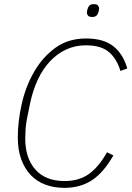

<svg xmlns="http://www.w3.org/2000/svg" viewBox="-20 -896 637 928"><path d="M291 12Q241 12 199.5 -3.5Q158 -19 128.5 -50Q99 -81 82.5 -126.5Q66 -172 66 -231Q66 -309 85 -393.5Q104 -478 144.5 -548.5Q185 -619 247 -664.5Q309 -710 396 -710Q481 -710 528.5 -672Q576 -634 595 -565L562 -553Q545 -611 507 -644Q469 -677 394 -677Q344 -677 300.5 -657Q257 -637 222 -600Q187 -563 162.5 -510.5Q138 -458 125 -394L111 -325Q105 -296 103.5 -271Q102 -246 102 -226Q102 -132 151 -76.5Q200 -21 292 -21Q363 -21 411 -56Q459 -91 497 -160L528 -145Q481 -62 424.5 -25Q368 12 291 12ZM425 -814Q411 -814 405.5 -820.5Q400 -827 400 -835Q400 -840 403 -852Q406 -863 412.5 -869.5Q419 -876 434 -876Q448 -876 453.5 -869.5Q459 -863 459 -855Q459 -850 456 -838Q453 -827 446.5 -820.5Q440 -814 425 -814Z"/></svg>

Font: IBM Plex Sans ExtLt
Style: Italic
Weight: 200
Italic angle: -11°
Designer: Mike Abbink, Paul van der Laan, Pieter van Rosmalen
Foundry: Bold Monday
Version: Version 3.005